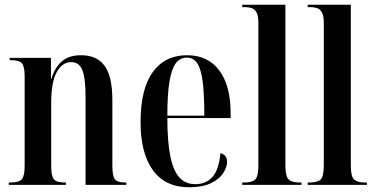

<svg xmlns="http://www.w3.org/2000/svg" viewBox="-20 -780 1581 810"><path d="M17 0V-10H23Q60 -10 72 -23.5Q84 -37 84 -81V-458Q84 -500 72.5 -513Q61 -526 25 -526H21V-536H195V-448H197Q210 -493 239.5 -520Q269 -547 322 -547Q389 -547 421.5 -502Q454 -457 454 -359V-82Q454 -38 464.5 -24Q475 -10 509 -10H513V0H341V-372Q341 -450 327.5 -484Q314 -518 280 -518Q243 -518 219.5 -476Q196 -434 196 -345V-79Q196 -37 207.5 -23.5Q219 -10 255 -10H258V0Z M778 10Q677 10 625 -62Q573 -134 573 -264Q573 -405 624.5 -476Q676 -547 769 -547Q857 -547 905 -483Q953 -419 953 -302V-282H686Q686 -180 699 -118.5Q712 -57 738 -30Q764 -3 804 -3Q848 -3 875.5 -32.5Q903 -62 910 -134Q938 -126 938 -98Q938 -75 921.5 -49.5Q905 -24 869.5 -7Q834 10 778 10ZM842 -292Q842 -382 835 -436Q828 -490 812 -513.5Q796 -537 768 -537Q740 -537 722 -513.5Q704 -490 695 -436.5Q686 -383 686 -292Z M1002 0V-10H1009Q1044 -10 1057 -23Q1070 -36 1070 -82V-684Q1070 -714 1062 -728Q1054 -742 1041 -746Q1028 -750 1013 -750H1002V-760H1184V-82Q1184 -36 1197.5 -23Q1211 -10 1245 -10H1252V0Z M1278 0V-10H1285Q1320 -10 1333 -23Q1346 -36 1346 -82V-684Q1346 -714 1338 -728Q1330 -742 1317 -746Q1304 -750 1289 -750H1278V-760H1460V-82Q1460 -36 1473.5 -23Q1487 -10 1521 -10H1528V0Z"/></svg>

Font: Noto Serif Display ExtraCondensed SemiBold
Style: Regular
Weight: 600
Width: 2
Designer: Monotype Design Team
Foundry: Monotype Imaging Inc.
Version: Version 2.009